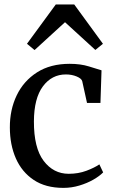

<svg xmlns="http://www.w3.org/2000/svg" viewBox="-20 -856 528 886"><path d="M25.5 -267.5Q25 -349 57 -415.8Q89 -482.5 150.8 -522Q212.5 -561.5 301.5 -561.5Q352 -561.5 390.2 -549.5Q428.5 -537.5 448.5 -531.5L443.5 -381H381.5L359.5 -481Q356.5 -493.5 334 -503Q311.5 -512.5 284 -512.5Q219 -512.5 178 -457.5Q137 -402.5 136.5 -296Q136 -174 181.2 -114Q226.5 -54 297 -54Q341.5 -54 378.8 -68Q416 -82 438.5 -97.5L456 -60.5Q439.5 -43.5 410.8 -27Q382 -10.5 346.2 0.2Q310.5 11 272.5 11Q190.5 11 135.8 -25.5Q81 -62 53.2 -125Q25.5 -188 25.5 -267.5ZM237.5 -835.5H322.5L455 -654L420 -625.5L280 -753.5L139.5 -625L104.5 -654Z"/></svg>

Font: Merriweather Text
Style: Regular
Weight: 400
Designer: Eben Sorkin
Foundry: Eben Sorkin
Version: Version 2.100; ttfautohint (v1.7.19-72a1) -l 8 -r 50 -G 200 